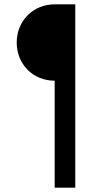

<svg xmlns="http://www.w3.org/2000/svg" viewBox="-20 -765 444 885"><path d="M57 -569C57 -668 132 -745 232 -745C232 -745 327 -745 327 -745C327 -745 327 100 327 100C327 100 232 100 232 100C232 100 232 -393 232 -393C132 -393 57 -469 57 -569Z"/></svg>

Font: Preevio_Regular
Style: Regular
Weight: 500
Designer: Gumpita Rahayu
Foundry: Tokotype Studio
Version: ""